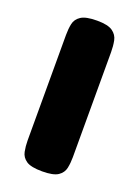

<svg xmlns="http://www.w3.org/2000/svg" viewBox="-104 -539 433 597"><g transform="rotate(20 112.5 -240.5)"><path d="M112 9Q75 9 59.5 -1.5Q44 -12 40.5 -29.5Q37 -47 37 -66V-415Q37 -435 40.5 -452Q44 -469 60 -479.5Q76 -490 113 -490Q149 -490 164.5 -479Q180 -468 183.5 -450.5Q187 -433 187 -413V-65Q187 -46 183.5 -29Q180 -12 164.5 -1.5Q149 9 112 9Z"/></g></svg>

Font: Fredoka SemiBold
Style: Regular
Weight: 600
Designer: Ben Nathan
Foundry: Milena B. Brandão, Ben Nathan
Version: Version 2.001